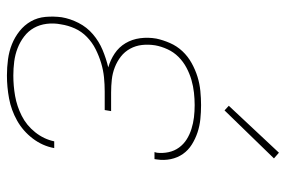

<svg xmlns="http://www.w3.org/2000/svg" viewBox="-152 -644 805 540"><g transform="rotate(90 250.0 -374.5)"><path d="M193 8Q170 8 147.5 5Q125 2 105 -6Q85 -14 68 -27.5Q51 -41 40.5 -59.5Q30 -78 28 -100.5Q26 -123 29 -146Q33 -170 45 -193.5Q57 -217 77 -234Q97 -251 121 -261Q145 -271 170 -277Q149 -283 131 -295Q113 -307 102 -325.5Q91 -344 88 -366.5Q85 -389 89 -412Q93 -431 101.5 -450.5Q110 -470 124.5 -485.5Q139 -501 158 -511.5Q177 -522 196.5 -528Q216 -534 236.5 -536Q257 -538 276 -538Q296 -538 315.5 -536Q335 -534 353 -528Q371 -522 387 -512Q403 -502 413.5 -487Q424 -472 428 -453Q432 -434 429 -414Q429 -412 428.5 -410.5Q428 -409 428 -407H408Q409 -408 409 -410Q409 -412 410 -413Q412 -430 408.5 -446.5Q405 -463 395.5 -476Q386 -489 372.5 -497.5Q359 -506 343 -511Q327 -516 310.5 -518Q294 -520 276 -520Q259 -520 241 -518Q223 -516 205.5 -511Q188 -506 171 -497Q154 -488 140.5 -474.5Q127 -461 119 -443.5Q111 -426 108 -409Q105 -390 107 -372Q109 -354 117.5 -338.5Q126 -323 139.5 -312.5Q153 -302 169.5 -295.5Q186 -289 204 -287Q222 -285 241 -285H293L290 -267H238Q218 -267 198 -265Q178 -263 158 -257Q138 -251 119 -241.5Q100 -232 84.5 -217Q69 -202 60.5 -183Q52 -164 49 -144Q45 -124 47.5 -104Q50 -84 59 -68Q68 -52 83 -40.5Q98 -29 116 -22Q134 -15 153.5 -12.5Q173 -10 193 -10Q222 -10 250.5 -15Q279 -20 306 -33.5Q333 -47 352.5 -71.5Q372 -96 378 -125H397Q391 -92 370 -64.5Q349 -37 319.5 -20.5Q290 -4 257.5 2Q225 8 193 8ZM291 -604 278 -616 410 -757 426 -743Z"/></g></svg>

Font: Iosevka Curly Slab ThObl
Style: Regular
Weight: 100
Italic angle: -9°
Monospace: yes
Designer: Belleve Invis
Foundry: Belleve Invis
Version: Version 11.0.0; ttfautohint (v1.8.3)